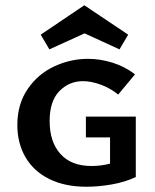

<svg xmlns="http://www.w3.org/2000/svg" viewBox="-20 -704 592 731"><path d="M168 -516 135 -572 301 -684 468 -572 435 -516 302 -577ZM497 -260V-30Q457 -11 406.5 -2Q356 7 309 7Q227 7 167.5 -22.5Q108 -52 77 -105.5Q46 -159 46 -228Q46 -307 85 -364.5Q124 -422 186 -451Q248 -480 315 -480Q361 -480 408 -465.5Q455 -451 494 -421L430 -344Q399 -369 363 -382Q327 -395 296 -395Q243 -395 206 -357Q169 -319 169 -243Q169 -164 210 -118Q251 -72 328 -72Q365 -72 399 -81V-181H307V-260Z"/></svg>

Font: Ysabeau SC
Style: Bold
Weight: 700
Designer: Christian Thalmann (Catharsis Fonts)
Version: Version 0.003